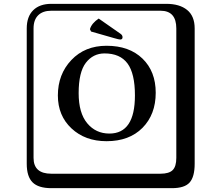

<svg xmlns="http://www.w3.org/2000/svg" viewBox="-20 -774 1140 1006"><path d="M527.8 -494.1Q467.8 -494.1 429.9 -445.1Q392.1 -396 392.1 -286.1Q392.1 -182.1 437 -128.2Q481.9 -74.2 553.2 -74.2Q687 -74.2 687 -273.9Q687 -389.2 647.9 -441.7Q608.9 -494.1 527.8 -494.1ZM795.9 -288.1Q795.9 -174.3 726.6 -104.2Q657.2 -34.2 538.1 -34.2Q426.3 -34.2 354.7 -101.1Q283.2 -168 283.2 -273.9Q283.2 -384.8 354 -459.5Q424.8 -534.2 538.1 -534.2Q657.2 -534.2 726.6 -467Q795.9 -399.9 795.9 -288.1ZM249 -717.8Q204.1 -717.8 179.9 -693.8Q155.8 -669.9 155.8 -625V53.2Q155.8 136.2 249 136.2H820.8Q865.7 136.2 884.8 117.2Q903.8 98.1 903.8 53.2V-625Q903.8 -717.8 820.8 -717.8ZM1000 84Q1000 152.8 973.4 182.4Q946.8 211.9 880.9 211.9H249Q181.2 211.9 150.6 181.4Q120.1 150.9 120.1 84V-625Q120.1 -687 154.1 -720.5Q188 -753.9 249 -753.9H851.1Q920.9 -753.9 960.4 -721.9Q1000 -689.9 1000 -625ZM497.1 -676.8 609.9 -598.1Q622.1 -590.3 622.1 -579.1Q622.1 -566.9 609.9 -566.9Q603 -566.9 578.1 -574.2L457 -608.9L451.2 -621.1Q460 -651.9 497.1 -676.8Z"/></svg>

Font: Linux Biolinum Keyboard
Style: Regular
Weight: 700
Designer: Philipp H. Poll
Foundry: Philipp H. Poll
Version: Version 0.6.1 ; ttfautohint (v0.9)